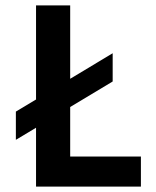

<svg xmlns="http://www.w3.org/2000/svg" viewBox="-20 -694 579 714"><path d="M241 -112H504V0H114V-219L39 -174V-279L114 -324V-674H241V-401L399 -496V-391L241 -296Z"/></svg>

Font: Hind SemiBold
Style: Regular
Weight: 600
Designer: Manushi Parikh, Satya Rajpurohit
Foundry: Indian Type Foundry
Version: Version 2.001;PS 1.0;hotconv 1.0.79;makeotf.lib2.5.61930; tt